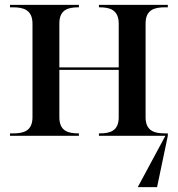

<svg xmlns="http://www.w3.org/2000/svg" viewBox="-20 -556 729 786"><path d="M21 0H303V-10H301C261 -10 223 -18 223 -76V-270H466V-76C466 -18 428 -10 388 -10H385V0H657L544 210H623L667 0V-10H655C615 -10 576 -18 576 -76V-460C576 -518 615 -526 655 -526H667V-536H385V-526H388C428 -526 466 -517 466 -459V-280H223V-460C223 -518 261 -526 301 -526H303V-536H21V-526H34C74 -526 113 -517 113 -459V-76C113 -18 74 -10 34 -10H21Z"/></svg>

Font: Noto Serif Display Medium
Style: Regular
Weight: 500
Designer: Monotype Design Team
Foundry: Monotype Imaging Inc.
Version: Version 2.009